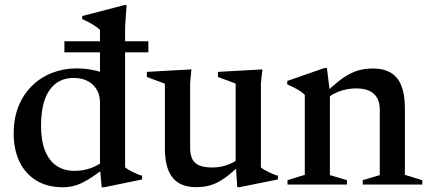

<svg xmlns="http://www.w3.org/2000/svg" viewBox="-20 -742 1728 772"><path d="M382 -330.5Q382 -373 353.8 -400.8Q325.5 -428.5 275.5 -428.5Q234 -428.5 204.8 -406.5Q175.5 -384.5 160.2 -342Q145 -299.5 145 -237Q145 -176 161.2 -135.8Q177.5 -95.5 207.5 -75.2Q237.5 -55 279.5 -55Q314.5 -55 346.5 -66.5Q378.5 -78 408.5 -103.5L410.5 -74Q377.5 -48.5 352.8 -31.8Q328 -15 308 -5.8Q288 3.5 270.2 7.2Q252.5 11 234 11Q170.5 11 126 -16.2Q81.5 -43.5 58.2 -92.2Q35 -141 35 -205Q35 -267.5 55 -316Q75 -364.5 110 -398.2Q145 -432 190.8 -449.5Q236.5 -467 288 -467Q315 -467 340.5 -463Q366 -459 392.5 -450.5Q419 -442 446.5 -428L382 -409V-622Q375.5 -628.5 364.5 -636Q353.5 -643.5 339.8 -651Q326 -658.5 310.5 -665.5V-677.5L480 -721.5H489L483 -634V-69Q488 -65 496 -60Q504 -55 513.8 -50.2Q523.5 -45.5 533.2 -41.5Q543 -37.5 551.5 -35.5V-20.5L398.5 11H389L382 -65.5ZM239 -531.5V-576H576.5V-531.5Z M744.5 -149Q744.5 -120 753.2 -102.5Q762 -85 781.5 -76.8Q801 -68.5 833.5 -68.5Q866 -68.5 896 -79.5Q926 -90.5 942 -107L957 -90Q926.5 -60 902 -40.2Q877.5 -20.5 856.2 -9.5Q835 1.5 814 6Q793 10.5 769 10.5Q704.5 10.5 673.8 -28Q643 -66.5 643 -145.5V-405.5L570.5 -432.5V-453L749.5 -463L744.5 -408ZM934 10.5 927.5 -84V-406L856.5 -432.5V-453L1035 -463L1029 -407V-69Q1033.5 -65 1041.8 -60Q1050 -55 1059.8 -50.2Q1069.5 -45.5 1079.2 -41.5Q1089 -37.5 1097.5 -35.5V-20.5L943.5 10.5Z M1306.5 -370.5V-38L1375 -17.5V0H1136V-17.5L1205.5 -39V-360.5Q1196.5 -370 1181 -379.5Q1165.5 -389 1135 -403V-416.5L1284.5 -468.5H1294.5ZM1438.5 -17.5 1507 -38V-301.5Q1507 -329 1496.5 -348Q1486 -367 1465 -376.8Q1444 -386.5 1412.5 -386.5Q1376.5 -386.5 1345 -374.8Q1313.5 -363 1296.5 -347L1281.5 -362Q1313.5 -393 1339.2 -413.5Q1365 -434 1387.5 -445.5Q1410 -457 1432.5 -461.8Q1455 -466.5 1480 -466.5Q1545.5 -466.5 1576.8 -427.5Q1608 -388.5 1608 -305V-39L1678 -17.5V0H1438.5Z"/></svg>

Font: Newsreader 36pt Medium
Style: Regular
Weight: 500
Designer: Hugues Gentile
Foundry: Production Type
Version: Version 1.003